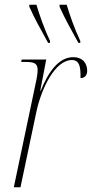

<svg xmlns="http://www.w3.org/2000/svg" viewBox="-20 -786 386 806"><path d="M182 -606H190V-614C165 -667 144 -728 133 -766H103V-758C127 -704 150 -665 182 -606ZM309 -606H317V-614C292 -667 271 -728 260 -766H230V-758C254 -704 277 -665 309 -606ZM131 -442 38 0H66L133 -318C154 -415 211 -534 282 -534C305 -534 318 -520 318 -472C318 -467 318 -463 318 -458C336 -458 346 -471 346 -489C346 -516 331 -546 287 -546C229 -546 184 -488 151 -405H149L174 -536H71L69 -526H84C121 -526 138 -522 138 -492C138 -482 136 -465 131 -442Z"/></svg>

Font: Noto Serif Display Condensed Thin
Style: Italic
Weight: 100
Width: 3
Italic angle: -12°
Designer: Monotype Design Team
Foundry: Monotype Imaging Inc.
Version: Version 2.009